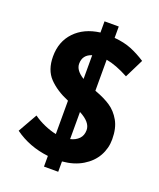

<svg xmlns="http://www.w3.org/2000/svg" viewBox="-158 -900 882 1065"><g transform="rotate(20 283.5 -368.0)"><path d="M536 -203Q536 -150 510.5 -104.5Q485 -59 435 -29Q385 1 316 7V68H232V5Q119 -8 32 -71L96 -184Q125 -163 161.5 -147Q198 -131 232 -124V-321Q158 -352 114 -398Q70 -444 70 -524Q70 -612 124.5 -669Q179 -726 272 -738V-804H356V-737Q414 -732 457 -714.5Q500 -697 543 -669L488 -558Q414 -598 356 -608V-425L361 -423Q413 -404 450 -379.5Q487 -355 511.5 -312Q536 -269 536 -203ZM220 -535Q220 -496 272 -464V-604Q220 -588 220 -535ZM385 -203Q385 -249 316 -285V-125Q347 -132 366 -151.5Q385 -171 385 -203Z"/></g></svg>

Font: Josefin Sans
Style: Bold
Weight: 700
Designer: Santiago Orozco
Foundry: Typemade
Version: Version 2.000